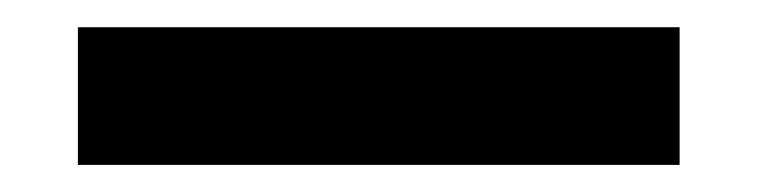

<svg xmlns="http://www.w3.org/2000/svg" viewBox="-20 -20 556 141"><path d="M479.1 101.1V0H37.2V101.1Z"/></svg>

Font: Arad-VF Thin Dots1
Style: Regular
Weight: 100
Designer: Mohammad Darvishi
Version: Version 1.000;August 30, 2024;FontCreator 15.0.0.2992 64-bit